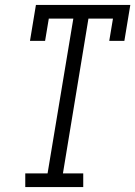

<svg xmlns="http://www.w3.org/2000/svg" viewBox="-20 -755 546 775"><path d="M82 0V-55H172L276 -680H177L162 -590H101L125 -735H506L482 -590H421L436 -680H337L234 -55H316V0Z"/></svg>

Font: Iosevka Slab Light Oblique
Style: Regular
Weight: 300
Italic angle: -9°
Monospace: yes
Designer: Belleve Invis
Foundry: Belleve Invis
Version: Version 11.1.1; ttfautohint (v1.8.3)